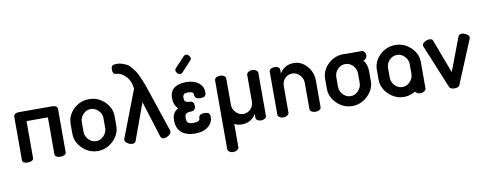

<svg xmlns="http://www.w3.org/2000/svg" viewBox="-76 -1151 4504 1780"><g transform="rotate(-10 2175.5 -261.5)"><path d="M102 -474H420Q440 -474 453.5 -465Q467 -456 467 -439V-34Q467 -17 451.5 -8.5Q436 0 414 0Q392 0 376.5 -8.5Q361 -17 361 -34V-380H160V-34Q160 -17 144.5 -8.5Q129 0 107 0Q55 0 55 -34V-439Q55 -456 68.5 -465Q82 -474 102 -474Z M765 -480Q848 -480 910 -421.5Q972 -363 972 -283V-191Q972 -113 909.5 -52.5Q847 8 765 8Q682 8 620 -52Q558 -112 558 -191V-283Q558 -362 619 -421Q680 -480 765 -480ZM867 -191V-283Q867 -323 836.5 -355Q806 -387 765 -387Q723 -387 693 -355Q663 -323 663 -283V-191Q663 -150 693 -117.5Q723 -85 765 -85Q806 -85 836.5 -117.5Q867 -150 867 -191Z M1026 -66 1194 -504Q1185 -582 1140.5 -625Q1096 -668 1051 -668Q1022 -668 1022 -713Q1022 -740 1034.5 -749Q1047 -758 1071 -758Q1101 -758 1127 -749Q1153 -740 1171.5 -730Q1190 -720 1210 -695Q1230 -670 1239.5 -656.5Q1249 -643 1265.5 -607Q1282 -571 1286.5 -559.5Q1291 -548 1307 -507L1455 -66Q1457 -64 1457 -54Q1457 -34 1432.5 -18Q1408 -2 1387 -2Q1367 -2 1357 -21L1249 -366L1123 -21Q1116 -2 1091 -2Q1068 -2 1045 -17.5Q1022 -33 1022 -52Q1022 -62 1026 -66Z M1836 -158Q1849 -146 1849 -122Q1849 -70 1809 -36Q1762 5 1683 5Q1640 5 1617 -3Q1584 -11 1561 -28Q1508 -67 1508 -146V-158Q1508 -197 1531 -226Q1544 -242 1565 -253Q1525 -290 1525 -355Q1525 -421 1570 -452Q1609 -479 1679 -479Q1760 -479 1804 -438Q1839 -405 1839 -357Q1839 -332 1827 -320Q1814 -310 1782 -310Q1755 -310 1743 -322Q1731 -334 1731 -354Q1731 -382 1679 -382Q1654 -382 1642 -373Q1630 -362 1630 -341Q1630 -313 1642 -304Q1654 -295 1683 -294Q1721 -292 1721 -247Q1721 -227 1710.5 -215Q1700 -203 1682 -203Q1645 -203 1631.5 -191.5Q1618 -180 1618 -158V-146Q1618 -116 1633 -105.5Q1648 -95 1680 -95Q1742 -95 1742 -125Q1742 -147 1755 -157Q1768 -167 1797 -167Q1824 -167 1836 -158ZM1752 -670 1660 -571Q1652 -565 1649 -564Q1635 -559 1622 -567.5Q1609 -576 1603 -591Q1596 -607 1607 -621L1702 -722Q1708 -727 1712 -728Q1726 -733 1739 -724.5Q1752 -716 1758 -701Q1765 -681 1752 -670Z M2302 -483Q2324 -483 2339 -472Q2354 -461 2354 -448V-43Q2354 -28 2339.5 -18.5Q2325 -9 2302 -9Q2282 -9 2268.5 -18.5Q2255 -28 2255 -43V-79Q2238 -47 2203.5 -25Q2169 -3 2121 -3Q2084 -3 2052 -20V200Q2052 213 2036 224Q2020 235 1999 235Q1977 235 1962 224Q1947 213 1947 200V-200V-385V-448Q1947 -464 1962.5 -473.5Q1978 -483 2000 -483Q2020 -483 2036 -473.5Q2052 -464 2052 -448V-385V-200Q2052 -160 2082 -128Q2112 -96 2153 -96Q2191 -96 2220 -125Q2249 -154 2249 -200V-448Q2249 -461 2265 -472Q2281 -483 2302 -483Z M2565 -283V-35Q2565 -22 2549 -11Q2533 0 2512 0Q2490 0 2475 -11Q2460 -22 2460 -35V-440Q2460 -455 2474.5 -464.5Q2489 -474 2512 -474Q2532 -474 2545.5 -464.5Q2559 -455 2559 -440V-404Q2576 -436 2610.5 -458Q2645 -480 2693 -480Q2763 -480 2815 -422Q2867 -364 2867 -283V-35Q2867 -19 2851.5 -9.5Q2836 0 2814 0Q2794 0 2778 -9.5Q2762 -19 2762 -35V-283Q2762 -323 2732 -355Q2702 -387 2661 -387Q2622 -387 2593.5 -358.5Q2565 -330 2565 -283Z M3368 -435Q3368 -417 3357.5 -404.5Q3347 -392 3334 -391Q3368 -345 3368 -284V-192Q3368 -114 3305.5 -53.5Q3243 7 3161 7Q3078 7 3016 -53Q2954 -113 2954 -192V-284Q2954 -363 3015 -422Q3076 -481 3161 -481Q3175 -481 3182 -480H3332Q3346 -480 3357 -467Q3368 -454 3368 -435ZM3263 -192V-284Q3263 -324 3232.5 -356Q3202 -388 3161 -388Q3119 -388 3089 -356Q3059 -324 3059 -284V-192Q3059 -151 3089 -118.5Q3119 -86 3161 -86Q3202 -86 3232.5 -118.5Q3263 -151 3263 -192Z M3648 -481Q3731 -481 3793 -422.5Q3855 -364 3855 -284V-241V-192V-36Q3855 -23 3839.5 -12Q3824 -1 3802 -1Q3769 -1 3754 -24Q3703 7 3648 7Q3565 7 3503 -53Q3441 -113 3441 -192V-284Q3441 -363 3502 -422Q3563 -481 3648 -481ZM3648 -86Q3689 -86 3719.5 -118.5Q3750 -151 3750 -192V-241V-284Q3750 -324 3719.5 -356Q3689 -388 3648 -388Q3606 -388 3576 -356Q3546 -324 3546 -284V-192Q3546 -151 3576 -118.5Q3606 -86 3648 -86Z M4073 -11 3906 -416Q3901 -423 3901 -433Q3901 -451 3924 -464.5Q3947 -478 3970 -478Q3996 -478 4002 -459L4121 -143L4240 -457Q4248 -478 4272 -478Q4291 -478 4316 -464Q4341 -450 4341 -433Q4341 -425 4337 -416L4169 -11Q4159 10 4121 10Q4083 10 4073 -11Z"/></g></svg>

Font: AkaAcidDosis
Style: SemiBold
Weight: 600
Designer: Edgar Tolentino, Pablo Impallari, Igino Marini, Cyberella
Foundry: Edgar Tolentino, Pablo Impallari, Igino Marini, Cyberella
Version: Version 1.007